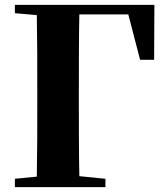

<svg xmlns="http://www.w3.org/2000/svg" viewBox="-20 -767 689 787"><path d="M41 -712.9V-747.1H612.8L611.8 -522H554.2L505.9 -708H305.2Q303.7 -630.9 303.5 -552.7Q303.2 -474.6 303.2 -395V-339.8Q303.2 -271 303.5 -196.3Q303.7 -121.6 305.2 -44.9L412.1 -34.2V0H41V-34.2L130.9 -43Q132.3 -118.2 132.6 -193.4Q132.8 -268.6 132.8 -338.9V-395Q132.8 -473.1 132.6 -550.5Q132.3 -627.9 130.9 -705.1Z"/></svg>

Font: Source Han Serif TW Heavy
Style: Regular
Weight: 900
Designer: Ryoko NISHIZUKA Ë•øÂ°öÊ∂ºÂ≠ê (kana & ideographs); Frank Grie√ühammer (Latin, Greek & Cyrillic); Wenlong ZHANG Âº†ÊñáÈæô 
Foundry: Adobe
Version: Version 2.003;hotconv 1.1.1;makeotfexe 2.6.0